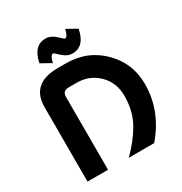

<svg xmlns="http://www.w3.org/2000/svg" viewBox="-215 -1112 1198 1267"><g transform="rotate(-30 384.0 -478.5)"><path d="M83 0V-565.9Q83 -747.1 288.1 -747.1H349.6Q517.1 -747.1 628.9 -631.3Q733.4 -523.4 733.4 -368.7Q733.4 -166 590.8 0H397.5Q478.5 -80.1 526.9 -165Q577.1 -253.4 577.1 -368.7Q577.1 -469.7 510.7 -535.2Q444.3 -600.6 348.1 -600.6H288.1Q239.3 -600.6 239.3 -556.2V0ZM459.5 -946.3 536.6 -903.3Q513.2 -781.2 420.9 -781.2Q383.3 -781.2 348.1 -813L316.9 -841.3Q311.5 -846.2 308.1 -846.2Q289.1 -846.2 275.9 -791.5L198.7 -834.5Q222.2 -956.5 314.5 -956.5Q352.1 -956.5 387.2 -924.8L418.5 -896.5Q423.8 -891.6 427.2 -891.6Q446.3 -891.6 459.5 -946.3Z"/></g></svg>

Font: Newest Shape
Style: Bold
Weight: 700
Designer: Wojciech Kalinowski "wmk69" (wmk69@o2.pl)
Foundry: Wojciech Kalinowski "wmk69" (wmk69@o2.pl)
Version: Version 1.0.0; 2022-02-24